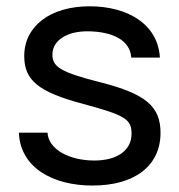

<svg xmlns="http://www.w3.org/2000/svg" viewBox="-20 -575 570 610"><path d="M274 14.5C408.5 14.5 490 -48.5 490 -153C490 -236.5 443.5 -276.5 301 -313C174 -345 146.5 -362 146.5 -401.5C146.5 -447.5 194.5 -477.5 264.5 -475.5C338 -473.5 393.5 -447.5 397 -392H488C482 -497 387.5 -555 264.5 -555C140 -555 57 -492 57 -397C57 -319.5 102.5 -282.5 245.5 -244.5C377.5 -209 398 -196 398 -150.5C398 -97.5 353 -65 279.5 -65C201.5 -65 134 -99.5 131 -153.5H40C44 -44.5 145 14.5 274 14.5Z"/></svg>

Font: Eudonet Medium
Style: Regular
Weight: 500
Designer: Mikhail Sharanda
Foundry: Mikhail Sharanda
Version: Version 4.503;Glyphs 3.1.2 (3151)